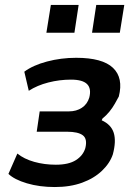

<svg xmlns="http://www.w3.org/2000/svg" viewBox="-20 -744 548 774"><path d="M201 10Q139 10 88.5 -5Q38 -20 14 -43L50 -125Q77 -103 118 -91.5Q159 -80 205 -80Q257 -80 286 -98.5Q315 -117 324 -147Q333 -184 314 -198.5Q295 -213 250 -213H128L140 -295H258Q288 -295 310 -309.5Q332 -324 340 -351Q349 -387 331 -405Q313 -423 266 -423Q220 -423 175 -411.5Q130 -400 96 -378L78 -455Q113 -481 169.5 -496Q226 -511 287 -511Q393 -511 435.5 -470.5Q478 -430 459 -355Q452 -342 443 -326Q434 -310 421.5 -294.5Q409 -279 393 -266L390 -259Q428 -242 438.5 -208.5Q449 -175 435 -122Q423 -86 391 -55.5Q359 -25 311 -7.5Q263 10 201 10ZM351 -612 368 -724H481L463 -612ZM167 -612 185 -724H297L280 -612Z"/></svg>

Font: Nunito Sans 7pt Condensed
Style: Bold Italic
Weight: 700
Width: 3
Italic angle: -9°
Designer: Vernon Adams
Foundry: Vernon Adams
Version: Version 3.101;gftools[0.9.27]